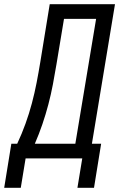

<svg xmlns="http://www.w3.org/2000/svg" viewBox="-63 -755 583 915"><path d="M-43 140 -9 -70H19Q41 -117 58.5 -165.5Q76 -214 89 -263Q102 -312 111.5 -361Q121 -410 129 -459L174 -735H485L375 -70H419L385 140H306L329 0H59L36 140ZM103 -70H296L395 -665H242L206 -448Q198 -400 189 -352.5Q180 -305 167.5 -257.5Q155 -210 139 -163Q123 -116 103 -70Z"/></svg>

Font: Iosevka Curly
Style: Italic
Weight: 400
Italic angle: -9°
Monospace: yes
Designer: Belleve Invis
Foundry: Belleve Invis
Version: Version 22.1.2; ttfautohint (v1.8.4)